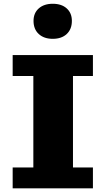

<svg xmlns="http://www.w3.org/2000/svg" viewBox="-20 -1006 565 1029"><path d="M47.9 3.4V-108.4H158.7V-598.6H47.9V-710.9H478V-598.6H371.1V-108.4H478V3.4ZM262.7 -797.9Q215.8 -797.9 187.7 -823.7Q159.7 -849.6 159.7 -894Q159.7 -936 187.7 -960.9Q215.8 -985.8 262.7 -985.8Q310.1 -985.8 337.6 -960.9Q365.2 -936 365.2 -894Q365.2 -849.6 337.6 -823.7Q310.1 -797.9 262.7 -797.9Z"/></svg>

Font: Comme Black
Style: Regular
Weight: 900
Version: Version 1.000;gftools[0.9.27]